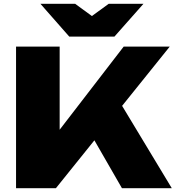

<svg xmlns="http://www.w3.org/2000/svg" viewBox="-20 -997 930 1017"><path d="M65 0V-750H296V-183L236 -232L635 -750H879L276 0ZM424 -351 595 -489 890 0H626ZM586 -803H347L194 -977H378L520 -873H413L556 -977H740Z"/></svg>

Font: Unbounded ExtraBold
Style: Regular
Weight: 800
Designer: Luke Prowse, Jean-Baptiste Morizot, Fátima Lázaro, Florian Runge
Foundry: NaN
Version: Version 1.701;gftools[0.9.28.dev5+ged2979d]